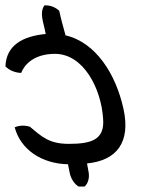

<svg xmlns="http://www.w3.org/2000/svg" viewBox="-48 -585 546 706"><path d="M406 -185C433 -62 382 5 272 16L278 49C282 71 274 92 263 101H241C226 92 212 72 208 49L202 19C106 17 28 -34 6 -117C23 -124 42 -125 62 -119C106 -82 133 -56 205 -56C290 -56 338 -72 331 -150C324 -258 260 -387 154 -387C74 -387 40 -344 30 -317C7 -317 -16 -328 -28 -341C-25 -419 36 -452 120 -460C112 -506 96 -535 115 -565C137 -567 158 -557 170 -545C176 -515 185 -485 193 -455C305 -429 378 -312 406 -185Z"/></svg>

Font: Snowfall
Style: RevObl
Weight: 400
Designer: Jasper
Foundry: Cannot Into Space Fonts
Version: Version 0.9